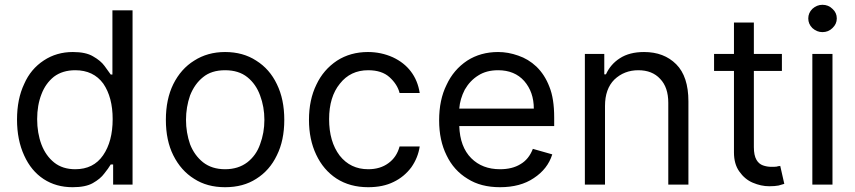

<svg xmlns="http://www.w3.org/2000/svg" viewBox="-20 -770 3569 801"><path d="M162 -23Q110 -57 81 -121Q51 -186 51 -271Q51 -357 81 -420Q108 -482 163 -518Q216 -553 284 -553Q338 -553 368 -535Q400 -517 416 -495L442 -459H449V-727H533V0H452V-84H442Q432 -67 415 -46Q399 -24 367 -6Q337 11 283 11Q214 11 162 -23ZM410 -122Q450 -180 450 -273Q450 -364 411 -421Q370 -477 294 -477Q241 -477 205 -450Q170 -422 153 -377Q135 -331 135 -273Q135 -215 153 -167Q171 -120 206 -92Q241 -64 294 -64Q370 -64 410 -122Z M790 -24Q735 -58 703 -122Q672 -184 672 -270Q672 -356 703 -419Q735 -483 790 -517Q846 -553 919 -553Q994 -553 1049 -517Q1105 -482 1135 -419Q1166 -356 1166 -270Q1166 -184 1135 -122Q1105 -59 1049 -24Q995 11 919 11Q844 11 790 -24ZM1012 -93Q1049 -122 1065 -168Q1083 -216 1083 -270Q1083 -324 1065 -372Q1048 -419 1012 -448Q976 -477 919 -477Q862 -477 827 -448Q792 -420 773 -372Q756 -323 756 -270Q756 -217 773 -168Q791 -122 827 -93Q864 -64 919 -64Q974 -64 1012 -93Z M1384 -25Q1329 -61 1299 -125Q1269 -188 1269 -270Q1269 -354 1300 -417Q1329 -479 1386 -517Q1442 -553 1515 -553Q1570 -553 1619 -531Q1666 -509 1694 -472Q1723 -434 1731 -382H1647Q1638 -418 1605 -448Q1573 -477 1516 -477Q1442 -477 1398 -421Q1353 -366 1353 -273Q1353 -179 1397 -121Q1442 -64 1516 -64Q1566 -64 1600 -89Q1635 -114 1647 -159H1731Q1724 -112 1696 -72Q1666 -32 1622 -11Q1578 11 1516 11Q1440 11 1384 -25Z M1931 -24Q1873 -59 1843 -122Q1812 -184 1812 -268Q1812 -354 1843 -416Q1872 -479 1929 -517Q1985 -553 2058 -553Q2100 -553 2142 -538Q2184 -524 2218 -492Q2253 -458 2272 -408Q2292 -359 2292 -280V-244H1896Q1899 -157 1946 -110Q1992 -64 2066 -64Q2117 -64 2151 -85Q2186 -105 2203 -149L2284 -126Q2265 -65 2207 -27Q2151 11 2066 11Q1986 11 1931 -24ZM2167 -432Q2127 -477 2058 -477Q2009 -477 1975 -455Q1941 -434 1919 -396Q1899 -357 1896 -317H2207Q2207 -386 2167 -432Z M2420 0V-545H2501V-460H2508Q2527 -502 2566 -527Q2606 -553 2667 -553Q2750 -553 2801 -502Q2852 -451 2852 -347V0H2768V-341Q2768 -406 2734 -441Q2701 -477 2643 -477Q2584 -477 2543 -438Q2504 -399 2504 -328V0Z M3125 -474V-156Q3125 -122 3136 -103Q3146 -86 3163 -80Q3180 -74 3198 -74Q3215 -74 3221 -75Q3226 -77 3229.5 -77Q3233 -77 3235 -78L3252 -3L3228 4Q3213 7 3189 7Q3155 7 3120 -8Q3087 -22 3064 -55Q3042 -86 3042 -134V-474H2959V-545H3042V-676H3125V-545H3242V-474Z M3453 -545V0H3369V-545ZM3369 -653Q3352 -670 3352 -693Q3352 -716 3369 -733Q3388 -750 3411 -750Q3436 -750 3453 -733Q3471 -717 3471 -693Q3471 -670 3453 -653Q3436 -636 3411 -636Q3388 -636 3369 -653Z"/></svg>

Font: Sinter
Style: Regular
Weight: 400
Foundry: Adobe & rsms
Version: Version 1.000